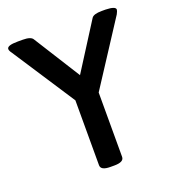

<svg xmlns="http://www.w3.org/2000/svg" viewBox="-129 -802 817 904"><g transform="rotate(-20 279.5 -350.0)"><path d="M482.9 -702.1H502Q551.8 -700.7 551.8 -684.1Q551.8 -678.7 543.9 -663.1L337.9 -346.2V-23.9Q337.9 2 290 2H270Q222.2 2 222.2 -23.9V-349.1L17.1 -663.1Q7.8 -675.3 7.8 -684.1Q7.8 -702.1 62 -702.1H86.9Q127.9 -702.1 137.2 -685.1L283.2 -453.1L431.2 -686Q440.9 -702.1 482.9 -702.1Z"/></g></svg>

Font: Asap Symbol
Style: Regular
Weight: 900
Designer: Tania Quindós, Elena González Miranda, Marcela Romero, Pablo Cosgaya
Foundry: Omnibus-Type
Version: Version 1.000;PS 001.000;hotconv 1.0.70;makeotf.lib2.5.58329